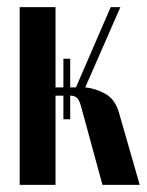

<svg xmlns="http://www.w3.org/2000/svg" viewBox="-20 -516 410 536"><path d="M206 -220Q201 -238 194 -243.5Q187 -249 177 -249H176V-183H157V-249H135V0H35V-496H135V-272H157V-352H176V-272H192L289 -496H316L218 -272Q244 -270 272.5 -255Q301 -240 312 -202L370 0H266Z"/></svg>

Font: Moniqa Extra Bold Narrow Heading
Style: Regular
Weight: 800
Width: 4
Designer: Rajesh Rajput
Foundry: Rajesh Rajput
Version: Version 1.000;December 15, 2022;FontCreator 14.0.0.2794 32-b